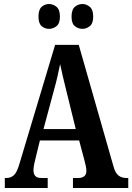

<svg xmlns="http://www.w3.org/2000/svg" viewBox="-20 -938 660 958"><path d="M4 0V-50H13Q34 -50 49.5 -64Q65 -78 78 -124L255 -714H373L547 -105Q556 -74 571.5 -62Q587 -50 611 -50H620V0H344V-50H372Q389 -50 400 -58.5Q411 -67 411 -85Q411 -97 407.5 -112.5Q404 -128 401 -139L375 -237H179L158 -151Q155 -139 151 -121Q147 -103 147 -89Q147 -71 155.5 -60.5Q164 -50 186 -50H218V0ZM197 -294H358L311 -485Q302 -522 294 -555Q286 -588 280 -618Q274 -588 266.5 -555.5Q259 -523 250 -491ZM392 -794Q370 -794 353.5 -807.5Q337 -821 337 -855Q337 -890 353.5 -904Q370 -918 392 -918Q411 -918 428 -904Q445 -890 445 -855Q445 -821 428 -807.5Q411 -794 392 -794ZM224 -794Q204 -794 188 -807.5Q172 -821 172 -855Q172 -890 188 -904Q204 -918 224 -918Q245 -918 262 -904Q279 -890 279 -855Q279 -821 262 -807.5Q245 -794 224 -794Z"/></svg>

Font: Noto Serif ExtraCondensed
Style: Bold
Weight: 700
Width: 2
Designer: Monotype Design Team
Foundry: Monotype Imaging Inc.
Version: Version 2.014; ttfautohint (v1.8.4.7-5d5b)